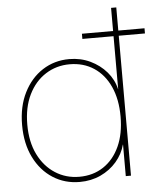

<svg xmlns="http://www.w3.org/2000/svg" viewBox="-53 -774 699 827"><g transform="rotate(-5 297.0 -360.5)"><path d="M258.8 7.8Q194.3 7.8 143.1 -24.9Q91.8 -57.6 62 -117.4Q32.2 -177.2 32.2 -257.8Q32.2 -337.9 62.3 -397.7Q92.3 -457.5 143.6 -490.5Q194.8 -523.4 258.8 -523.4Q308.1 -523.4 349.6 -503.7Q391.1 -483.9 419.7 -450.7Q448.2 -417.5 457.5 -376H458V-727.5H480.5V0H458V-136.7H457.5Q446.8 -96.2 418.5 -63.2Q390.1 -30.3 349.1 -11.2Q308.1 7.8 258.8 7.8ZM258.8 -14.6Q318.4 -14.6 363.3 -44.4Q408.2 -74.2 433.1 -128.7Q458 -183.1 458 -257.8Q458 -332.5 433.1 -387.2Q408.2 -441.9 363.3 -471.4Q318.4 -501 258.8 -501Q201.2 -501 154.8 -471.4Q108.4 -441.9 81.5 -387.2Q54.7 -332.5 54.7 -257.8Q54.7 -183.1 81.5 -128.7Q108.4 -74.2 154.8 -44.4Q201.2 -14.6 258.8 -14.6ZM323.2 -605V-627.4H593.8V-605Z"/></g></svg>

Font: Inter Display Thin
Style: Regular
Weight: 100
Designer: Rasmus Andersson
Foundry: rsms
Version: Version 4.000;git-a52131595